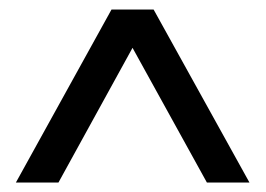

<svg xmlns="http://www.w3.org/2000/svg" viewBox="-20 -743 555 401"><path d="M501 -361.8H412.1L256.8 -643.1L102.1 -361.8H13.2L212.9 -723.1H300.8Z"/></svg>

Font: Aurulent Sans
Style: Regular
Weight: 400
Version: Version 2007.05.04